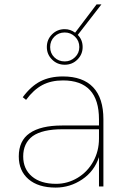

<svg xmlns="http://www.w3.org/2000/svg" viewBox="-20 -844 572 869"><path d="M428 -133Q407 -69 352 -32Q297 5 232 5Q153 5 109 -33Q65 -71 65 -136Q65 -207 114 -241Q164 -276 261 -276H428V-304Q428 -480 265 -480Q211 -480 171.5 -459Q132 -438 98 -392L83 -404Q120 -454 163 -476Q206 -498 265 -498Q355 -498 401.5 -449Q448 -400 448 -304V0H428ZM192 -631Q192 -665 215.5 -688.5Q239 -712 273 -712Q299 -712 320 -696L417 -824H439L332 -686Q354 -664 354 -631Q354 -598 330.5 -574.5Q307 -551 273 -551Q239 -551 215.5 -574.5Q192 -598 192 -631ZM339 -631Q339 -659 319.5 -678Q300 -697 273 -697Q245 -697 226 -678Q207 -659 207 -631Q207 -603 226 -584.5Q245 -566 273 -566Q300 -566 319.5 -585Q339 -604 339 -631ZM234 -12Q286 -12 331 -39Q376 -66 402 -113Q428 -160 428 -217V-259H263Q172 -259 128 -228Q85 -196 85 -136Q85 -79 124.5 -45.5Q164 -12 234 -12Z"/></svg>

Font: Hanken Grotesk Thin
Style: Regular
Weight: 100
Designer: Alfredo Marco Pradil
Foundry: Hanken Design Co.
Version: Version 3.014